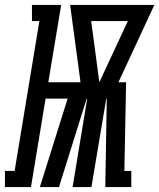

<svg xmlns="http://www.w3.org/2000/svg" viewBox="-75 -755 643 775"><path d="M-55 0V-65H-16L84 -670H54V-735H172L120 -423H250L208 -735H548L403 -423H434L427 -65H455V0H350L356 -357H354L294 0H218L277 -357H275L163 0H86L198 -357H109L50 0ZM326 -423 441 -670H293Z"/></svg>

Font: Iosevka Gothic
Style: Bold Italic
Weight: 700
Italic angle: -9°
Monospace: yes
Designer: Belleve Invis
Foundry: Belleve Invis
Version: Version 15.5.1; ttfautohint (v1.8.4)